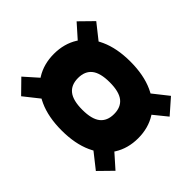

<svg xmlns="http://www.w3.org/2000/svg" viewBox="-106 -841 943 943"><g transform="rotate(45 366.0 -369.0)"><path d="M72.6 -369Q72.6 -439.8 106.5 -493.9Q140.4 -548 206.6 -578.1Q272.7 -608.2 365.5 -608.2Q458.2 -608.2 524.4 -578.1Q590.6 -548 624.7 -493.9Q658.8 -439.8 658.8 -369Q658.8 -298.2 624.7 -244.1Q590.6 -190 524.4 -159.9Q458.2 -129.8 365.5 -129.8Q272.7 -129.8 206.6 -159.9Q140.4 -190 106.5 -244.1Q72.6 -298.2 72.6 -369ZM491 -369Q491 -416.7 460.8 -440.6Q430.5 -464.5 365.5 -464.5Q300.8 -464.5 270.6 -440.6Q240.3 -416.7 240.3 -369Q240.3 -321.3 270.6 -297.4Q300.8 -273.5 365.5 -273.5Q430.5 -273.5 460.8 -297.4Q491 -321.3 491 -369ZM230.5 -531.3 141 -470 38.6 -561 106.1 -629.9ZM692.7 -553.1 590.3 -470 500.5 -531.3 625.2 -629.9ZM38.6 -177 141 -268 230.5 -206.7 106.1 -108.1ZM500.5 -206.7 590.3 -268 692.7 -177 625.2 -108.1Z"/></g></svg>

Font: Unbounded Variable
Style: Regular
Weight: 400
Designer: Luke Prowse, Jean-Baptiste Morizot, Fátima Lázaro, Florian Runge
Foundry: NaN
Version: Version 1.600;FEAKit 1.0